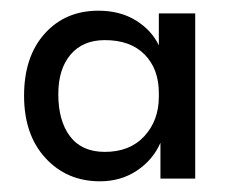

<svg xmlns="http://www.w3.org/2000/svg" viewBox="-20 -725 430 359"><path d="M277 -700H345V-391H280V-458Q266 -426 236 -406Q206 -386 167 -386Q105 -386 65 -429.5Q25 -473 25 -546Q25 -619 63.5 -662Q102 -705 164 -705Q205 -705 234.5 -686.5Q264 -668 277 -640ZM277 -544V-551Q277 -596 250.5 -623Q224 -650 176 -650Q135 -650 112 -623Q89 -596 89 -549Q89 -499 111 -470Q133 -441 176 -441Q223 -441 250 -470.5Q277 -500 277 -544Z"/></svg>

Font: Tilda Sans
Style: Regular
Weight: 400
Designer: ParaType Ltd
Foundry: ParaType Ltd
Version: Version 1.002W